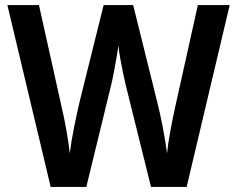

<svg xmlns="http://www.w3.org/2000/svg" viewBox="-20 -734 932 754"><path d="M882 -714 713 0H573L474 -399Q469 -420 463 -448.5Q457 -477 452 -505.5Q447 -534 445 -556Q443 -538 438 -510Q433 -482 427.5 -452Q422 -422 416 -398L319 0H179L9 -714H133L222 -314Q232 -272 241 -221Q250 -170 254 -132Q260 -180 271.5 -237Q283 -294 293 -336L387 -714H503L597 -335Q608 -293 619 -235.5Q630 -178 636 -132Q640 -172 649.5 -222.5Q659 -273 668 -314L757 -714Z"/></svg>

Font: Noto Sans Lao UI SemCond SemBd
Style: Regular
Weight: 600
Width: 4
Designer: Monotype Design Team
Foundry: Monotype Imaging Inc.
Version: Version 2.000; ttfautohint (v1.8.4.7-5d5b)